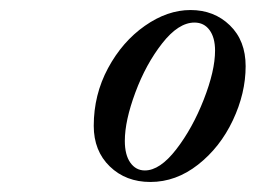

<svg xmlns="http://www.w3.org/2000/svg" viewBox="-20 -734 510 383"><path d="M167 -483Q167 -545 195.5 -598Q224 -651 269 -682.5Q314 -714 360 -714Q407 -714 438.5 -683.5Q470 -653 470 -602Q470 -548 444.5 -494Q419 -440 375 -405.5Q331 -371 280 -371Q231 -371 199 -402Q167 -433 167 -483ZM409 -633Q409 -659 398 -674Q387 -689 368 -689Q336 -689 303.5 -647.5Q271 -606 250 -549.5Q229 -493 229 -453Q229 -425 240 -409.5Q251 -394 269 -394Q299 -394 331.5 -436Q364 -478 386.5 -535.5Q409 -593 409 -633Z"/></svg>

Font: Ibarra Real Nova
Style: Italic
Weight: 400
Italic angle: -22°
Designer: Jose Maria Ribagorda & Octavio Pardo
Foundry: Octavio Pardo
Version: Version 1.014